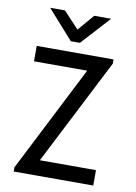

<svg xmlns="http://www.w3.org/2000/svg" viewBox="-88 -839 633 896"><g transform="rotate(10 229.0 -391.0)"><path d="M285 -781 219 -704 146 -782H76L198 -645H241L365 -781ZM418 0V-73H152L409 -576V-596H45V-523H297L41 -20V0Z"/></g></svg>

Font: linja pona
Style: Regular
Weight: 400
Foundry: jan Same & David A Roberts
Version: Version 4.9